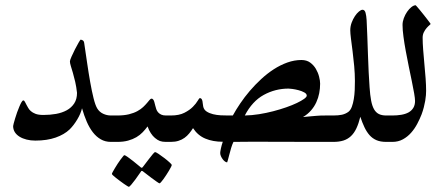

<svg xmlns="http://www.w3.org/2000/svg" viewBox="-20 -538 1695 728"><path d="M445.3 -50.3Q445.3 -44.4 444.6 -35.9Q443.8 -27.3 441.2 -19.3Q438.5 -11.2 433.1 -5.6Q427.7 0 418.5 0H400.4Q378.9 0 362.1 -9.8Q345.2 -19.5 332 -36.6Q318.8 -53.7 308.8 -76.9Q298.8 -100.1 291 -127.4Q286.1 -106.9 272.9 -85Q259.8 -63 244.1 -47.4Q223.6 -27.8 190.9 -16.4Q158.2 -4.9 113.8 -4.9Q96.2 -4.9 80.8 -8.8Q65.4 -12.7 54 -19.8Q42.5 -26.9 36.1 -37.1Q29.8 -47.4 29.8 -60.1Q29.8 -62.5 32 -70.3Q34.2 -78.1 37.4 -89.1Q40.5 -100.1 44.9 -112.1Q49.3 -124 53.5 -134Q57.6 -144 61.5 -150.6Q65.4 -157.2 68.4 -157.2Q72.3 -157.2 75.2 -150.6Q78.1 -144 81.1 -139.2Q83.5 -135.3 86.9 -128.9Q90.3 -122.6 96.9 -116.7Q103.5 -110.8 114.7 -106.4Q126 -102.1 144.5 -102.1Q169.9 -102.1 192.9 -106.2Q215.8 -110.4 233.4 -120.1Q251 -129.9 261.5 -146Q272 -162.1 272 -186Q269.5 -209 265.1 -228Q260.7 -247.1 256.3 -262Q252 -276.9 248.5 -287.8Q245.1 -298.8 245.1 -305.2Q245.1 -309.6 251 -323Q256.8 -336.4 264.2 -350.8Q271.5 -365.2 278.1 -376.5Q284.7 -387.7 285.6 -387.7Q288.1 -387.7 293.2 -385.3Q298.3 -382.8 299.3 -374.5Q304.7 -338.4 310.3 -299.8Q315.9 -261.2 322 -226.8Q328.1 -192.4 334.7 -165.8Q341.3 -139.2 348.6 -127Q356.9 -113.3 371.1 -106.7Q385.3 -100.1 400.4 -100.1H418.5Q427.7 -100.1 433.1 -94.5Q438.5 -88.9 441.2 -80.8Q443.8 -72.8 444.6 -64.5Q445.3 -56.2 445.3 -50.3Z M654.8 -50.8Q654.8 -26.9 650.4 -13.4Q646 0 627.9 0H608.9Q595.2 0 586.2 -3.4Q577.1 -6.8 567.4 -15.1Q559.1 -22 551.8 -33.2Q544.4 -44.4 539.6 -58.6Q530.8 -46.9 520.8 -36.4Q510.7 -25.9 497.1 -17.8Q483.4 -9.8 465.8 -4.9Q448.2 0 424.8 0H406.7Q397.5 0 392.1 -3.2Q386.7 -6.3 384 -12.9Q381.3 -19.5 380.6 -28.8Q379.9 -38.1 379.9 -50.8Q379.9 -62.5 380.6 -71.5Q381.3 -80.6 384 -86.9Q386.7 -93.3 392.1 -96.7Q397.5 -100.1 406.7 -100.1H424.8Q450.2 -100.1 469 -104.7Q487.8 -109.4 501 -116.7Q514.2 -124 522.7 -132.1Q531.2 -140.1 537.4 -147.5Q543.5 -154.8 547.4 -159.4Q551.3 -164.1 555.2 -164.1Q558.1 -164.1 561.5 -159.7Q564.9 -155.3 568.8 -137.2Q570.3 -130.9 572.5 -124.3Q574.7 -117.7 579.3 -112.3Q584 -106.9 591.1 -103.5Q598.1 -100.1 608.9 -100.1H627.9Q646 -100.1 650.4 -87.4Q654.8 -74.7 654.8 -50.8ZM567.9 38.6Q570.8 38.6 581.1 45.4Q591.3 52.2 602.5 60.8Q613.8 69.3 622.6 77.4Q631.3 85.4 631.3 87.4Q631.3 89.4 628.4 95.2Q625.5 101.1 620.8 108.9Q616.2 116.7 610.6 125.2Q605 133.8 599.9 140.9Q594.7 147.9 590.6 152.6Q586.4 157.2 585 157.2Q583 157.2 573.5 150.4Q564 143.6 552.7 135.3L523.4 112.8Q520.5 109.9 517.1 109.9Q515.6 109.9 513.2 114.3Q502 129.9 493.2 142.6Q485.4 153.3 478 161.9Q470.7 170.4 468.3 170.4Q467.3 170.4 462.2 167.2Q457 164.1 449.7 158.9Q442.4 153.8 434.6 147.9Q426.8 142.1 419.9 136.7Q413.1 131.3 408.7 127.2Q404.3 123 404.3 121.6Q404.3 119.6 407.5 113.8Q410.6 107.9 415.5 99.9Q420.4 91.8 426 83Q431.6 74.2 437 67.1Q442.4 60.1 446.3 55.2Q450.2 50.3 451.2 50.3Q454.6 50.3 464.4 57.4Q474.1 64.5 484.9 72.8Q497.6 82.5 511.7 94.7Q514.6 98.1 517.1 98.1Q518.6 98.1 519.8 97.2Q521 96.2 523.4 92.8Q534.7 78.1 543.9 65.9Q551.8 55.7 558.8 47.1Q565.9 38.6 567.9 38.6Z M1260.7 -50.3Q1260.7 -44.4 1260 -35.9Q1259.3 -27.3 1256.6 -19.3Q1253.9 -11.2 1248.5 -5.6Q1243.2 0 1233.9 0H1215.8Q1158.7 0 1100.1 -0.2Q1041.5 -0.5 982.9 -0.5Q953.6 -0.5 923.6 -0.5Q893.6 -0.5 865.2 0Q860.4 9.8 856.4 23.2Q852.5 36.6 849.4 48.6Q846.2 60.5 844 69.1Q841.8 77.6 841.3 77.6Q837.4 77.6 832.8 74.2Q828.1 70.8 824.2 65.4Q820.3 60.1 817.6 54Q814.9 47.9 814.9 42Q814.9 37.6 817.6 24.9Q820.3 12.2 824.7 -0.5Q787.1 -0.5 758.5 -12.5Q730 -24.4 711.9 -52.2Q705.1 -41.5 697.3 -32Q689.5 -22.5 679.7 -15.4Q669.9 -8.3 657.2 -4.2Q644.5 0 627.9 0H609.9Q600.6 0 595.2 -5.6Q589.8 -11.2 587.2 -19.3Q584.5 -27.3 583.7 -35.9Q583 -44.4 583 -50.3Q583 -56.2 583.7 -64.5Q584.5 -72.8 587.2 -80.8Q589.8 -88.9 595.2 -94.5Q600.6 -100.1 609.9 -100.1H627.9Q659.2 -100.1 679.2 -110.4Q699.2 -120.6 711.4 -133.1Q723.6 -145.5 729.5 -155.8Q735.4 -166 737.8 -166Q742.2 -166 744.4 -162.6Q746.6 -159.2 747.6 -154.5Q748.5 -149.9 749 -144.3Q749.5 -138.7 750.5 -134.3Q752.9 -122.1 763.4 -115.2Q773.9 -108.4 787.8 -105Q801.8 -101.6 816.9 -100.8Q832 -100.1 843.8 -100.1H862.8Q874.5 -121.6 890.9 -145.8Q907.2 -169.9 927.2 -193.4Q947.3 -216.8 970.2 -238Q993.2 -259.3 1018.1 -275.4Q1043 -291.5 1069.6 -301Q1096.2 -310.5 1123 -310.5Q1142.6 -310.5 1156 -300.8Q1169.4 -291 1177.7 -276.9Q1186 -262.7 1189.9 -247.3Q1193.8 -231.9 1193.8 -220.7Q1193.8 -202.6 1190.4 -184.8Q1187 -167 1179.4 -150.4Q1171.9 -133.8 1159.4 -119.4Q1147 -105 1128.9 -94.2Q1148.9 -96.2 1160.6 -97.2Q1172.4 -98.1 1180.7 -98.9Q1189 -99.6 1196.5 -99.9Q1204.1 -100.1 1215.8 -100.1H1233.9Q1243.2 -100.1 1248.5 -94.5Q1253.9 -88.9 1256.6 -80.8Q1259.3 -72.8 1260 -64.5Q1260.7 -56.2 1260.7 -50.3ZM1143.1 -175.3Q1143.1 -182.6 1133.5 -187.7Q1124 -192.9 1112.1 -196Q1100.1 -199.2 1088.9 -200.7Q1077.6 -202.1 1074.2 -202.1Q1023.9 -202.1 980.2 -178.2Q936.5 -154.3 908.2 -100.1Q934.6 -100.6 962.2 -105Q989.7 -109.4 1015.9 -116.2Q1042 -123 1065.2 -131.1Q1088.4 -139.2 1105.7 -147.5Q1123 -155.8 1133.1 -163.1Q1143.1 -170.4 1143.1 -175.3Z M1444.3 0Q1422.4 0 1407.2 -6.6Q1392.1 -13.2 1381.1 -25.6Q1370.1 -38.1 1361.8 -55.7Q1353.5 -73.2 1346.2 -95.2Q1339.8 -69.3 1331.3 -51.3Q1322.8 -33.2 1310.5 -21.7Q1298.3 -10.3 1282 -5.1Q1265.6 0 1244.1 0H1225.1Q1219.2 0 1214.6 -1.7Q1210 -3.4 1207 -8.8Q1204.1 -14.2 1202.4 -24.2Q1200.7 -34.2 1200.7 -50.8Q1200.7 -74.2 1206.5 -87.2Q1212.4 -100.1 1225.1 -100.1H1244.1Q1263.2 -100.1 1276.6 -103Q1290 -106 1300.8 -113.8Q1309.1 -120.1 1314 -133.1Q1318.8 -146 1321.5 -162.4Q1324.2 -178.7 1325 -196.8Q1325.7 -214.8 1325.7 -231Q1325.7 -257.8 1323 -287.4Q1320.3 -316.9 1316.9 -343.3Q1313.5 -369.6 1310.8 -390.9Q1308.1 -412.1 1308.1 -422.9Q1308.1 -438 1313.2 -451.9Q1318.4 -465.8 1325.7 -476.8Q1333 -487.8 1341.1 -494.4Q1349.1 -501 1354.5 -501Q1362.8 -501 1366 -489.7Q1369.1 -478.5 1370.1 -461.9Q1371.6 -433.1 1372.8 -398.9Q1374 -364.7 1375.2 -330.3Q1376.5 -295.9 1377.9 -263.9Q1379.4 -231.9 1381.3 -207.5Q1383.3 -177.2 1387.2 -156.7Q1391.1 -136.2 1398.2 -123.8Q1405.3 -111.3 1416.5 -105.7Q1427.7 -100.1 1444.3 -100.1H1463.4Q1468.8 -100.1 1473.4 -98.1Q1478 -96.2 1481.2 -90.8Q1484.4 -85.4 1486.1 -75.9Q1487.8 -66.4 1487.8 -50.8Q1487.8 -24.9 1481.2 -12.5Q1474.6 0 1463.4 0Z M1595.7 -193.4Q1595.7 -187 1595 -177.2Q1594.2 -167.5 1592.3 -155.8Q1590.3 -144 1586.9 -130.9Q1583.5 -117.7 1578.6 -104.5Q1571.8 -86.9 1562 -68.4Q1552.2 -49.8 1538.8 -34.7Q1525.4 -19.5 1507.8 -9.8Q1490.2 0 1467.8 0H1448.7Q1439.5 0 1434.1 -3.4Q1428.7 -6.8 1426 -13.2Q1423.3 -19.5 1422.6 -28.8Q1421.9 -38.1 1421.9 -50.3Q1421.9 -59.6 1422.6 -68.6Q1423.3 -77.6 1426 -84.5Q1428.7 -91.3 1434.1 -95.7Q1439.5 -100.1 1448.7 -100.1H1467.8Q1485.8 -100.1 1501.7 -102.8Q1517.6 -105.5 1529.1 -111.8Q1540.5 -118.2 1547.1 -128.9Q1553.7 -139.6 1553.7 -155.3Q1553.7 -164.6 1550.3 -184.3Q1546.9 -204.1 1541.5 -230Q1536.1 -255.9 1530 -285.6Q1523.9 -315.4 1518.6 -344.2Q1513.2 -373 1509.8 -398.9Q1506.3 -424.8 1506.3 -443.4Q1506.3 -456.1 1511.2 -469.2Q1516.1 -482.4 1523.7 -493.4Q1531.2 -504.4 1540 -511.2Q1548.8 -518.1 1556.2 -518.1Q1556.6 -518.1 1561 -512.9Q1565.4 -507.8 1571.8 -500.2Q1578.1 -492.7 1585.2 -483.6Q1592.3 -474.6 1598.4 -466.8Q1604.5 -459 1608.6 -453.4Q1612.8 -447.8 1612.8 -447.3Q1612.8 -446.3 1608.2 -442.4Q1603.5 -438.5 1597.7 -431.9Q1591.8 -425.3 1587.2 -416Q1582.5 -406.7 1582.5 -395Q1582.5 -375.5 1584.5 -349.4Q1586.4 -323.2 1589.1 -295.4Q1591.8 -267.6 1593.8 -240.7Q1595.7 -213.9 1595.7 -193.4Z"/></svg>

Font: Scheherazade
Style: Bold
Weight: 700
Version: Version 2.100 (build 932/914)